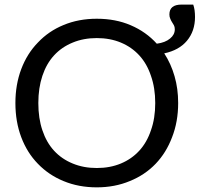

<svg xmlns="http://www.w3.org/2000/svg" viewBox="-20 -806 889 834"><path d="M400.4 -76.2Q458 -76.2 504.9 -95.7Q551.8 -115.2 585 -151.4Q618.2 -187.5 635.7 -240.2Q654.3 -292 654.3 -358.4Q654.3 -423.8 635.7 -476.6Q618.2 -529.3 585 -565.4Q551.8 -601.6 504.9 -621.1Q458 -640.6 400.4 -640.6Q342.8 -640.6 295.9 -621.1Q248 -601.6 214.8 -565.4Q181.6 -529.3 164.1 -476.6Q146.5 -423.8 146.5 -358.4Q146.5 -292 164.1 -240.2Q181.6 -187.5 214.8 -151.4Q248 -115.2 295.9 -95.7Q342.8 -76.2 400.4 -76.2ZM819.3 -786.1Q823.2 -775.4 825.2 -761.7Q827.1 -747.1 827.1 -732.4Q827.1 -670.9 792 -628.9Q757.8 -587.9 693.4 -574.2Q722.7 -529.3 738.3 -474.6Q753.9 -420.9 753.9 -358.4Q753.9 -277.3 727.5 -210Q702.1 -142.6 656.2 -94.7Q609.4 -45.9 543.9 -19.5Q478.5 7.8 400.4 7.8Q321.3 7.8 255.9 -19.5Q191.4 -45.9 144.5 -94.7Q97.7 -142.6 72.3 -210Q46.9 -277.3 46.9 -358.4Q46.9 -438.5 72.3 -505.9Q97.7 -573.2 144.5 -621.1Q191.4 -670.9 255.9 -697.3Q321.3 -724.6 400.4 -724.6Q482.4 -724.6 547.9 -696.3Q614.3 -668 661.1 -616.2Q698.2 -621.1 718.8 -638.7Q739.3 -655.3 739.3 -678.7Q739.3 -689.5 735.4 -696.3Q731.4 -704.1 726.6 -710.9Q722.7 -716.8 719.7 -724.6Q715.8 -732.4 715.8 -743.2Q715.8 -786.1 768.6 -786.1Q786.1 -786.1 819.3 -786.1Z"/></svg>

Font: Lato
Style: Regular
Weight: 400
Designer: Lukasz Dziedzic with Adam Twardoch and Botio Nikoltchev
Version: Version 2.015; 2015-08-06; http://www.latofonts.com/